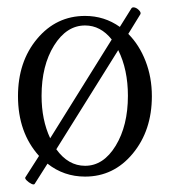

<svg xmlns="http://www.w3.org/2000/svg" viewBox="-20 -468 461 521"><path d="M74.2 30.8Q72.3 34.2 65.2 30.8Q58.1 27.3 52.5 21.7Q46.9 16.1 48.8 13.2L85.9 -44.9Q28.8 -108.4 28.8 -207Q28.8 -300.8 80.8 -362.8Q132.8 -424.8 210.9 -424.8Q263.2 -424.8 305.2 -395L336.9 -445.8Q339.8 -449.2 345.9 -447.5Q352.1 -445.8 357.7 -439.7Q363.3 -433.6 360.8 -429.2L328.1 -376Q357.9 -346.2 375 -302.2Q392.1 -258.3 392.1 -207Q392.1 -113.8 340.3 -51.3Q288.6 11.2 210.9 11.2Q153.3 11.2 108.9 -23.9ZM92.8 -208Q92.8 -142.6 116.2 -92.8L283.2 -360.8Q252.9 -398.9 210.9 -398.9Q160.6 -398.9 126.7 -344.5Q92.8 -290 92.8 -208ZM210.9 -18.1Q260.7 -18.1 293.9 -72.5Q327.1 -127 327.1 -208Q327.1 -279.3 300.8 -332L132.8 -63Q165 -18.1 210.9 -18.1Z"/></svg>

Font: Junicode SmCond Light
Style: Regular
Weight: 300
Width: 4
Designer: Peter S. Baker
Version: Version 2.206